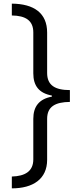

<svg xmlns="http://www.w3.org/2000/svg" viewBox="-20 -819 429 1055"><path d="M45 -799V-734C121 -733 163 -706 163 -641V-416C163 -348 194 -307 265 -294V-288C195 -275 163 -234 163 -166V57C163 122 118 149 45 151V216C161 216 239 165 239 59V-166C239 -233 283 -258 364 -259V-324C283 -324 239 -350 239 -418V-640C239 -747 167 -798 45 -799Z"/></svg>

Font: Noto Sans Sinhala UI ExtraCondensed
Style: Regular
Weight: 400
Width: 2
Designer: Jelle Bosma - Monotype Design Team
Foundry: Monotype Imaging Inc.
Version: Version 2.006